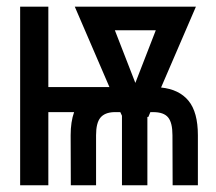

<svg xmlns="http://www.w3.org/2000/svg" viewBox="-20 -548 640 568"><path d="M456.5 -289.1Q509.8 -283.7 537.6 -250Q565.4 -216.3 565.4 -147.9V0H490.7L490.2 -147.9Q490.2 -185.1 477.3 -200.7Q464.4 -216.3 433.6 -216.3H424.8L418.9 -202.1H416V0H340.8V-205.6L335.9 -216.3H320.3H318.4H317.4Q289.6 -215.3 276.9 -199.7Q264.2 -184.1 264.2 -147.9V0H189.5L189 -147.9Q189 -187.5 199.2 -216.3H123V0H39.6V-528.3H123V-290.5H303.7L201.2 -528.3H559.6ZM380.4 -302.7 440.9 -458.5H319.8Z"/></svg>

Font: Roboto Mono
Style: Regular
Weight: 400
Designer: Google
Version: Version 2.000985; 2015; ttfautohint (v1.3)